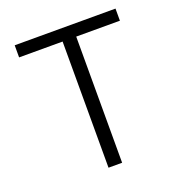

<svg xmlns="http://www.w3.org/2000/svg" viewBox="-132 -841 895 954"><g transform="rotate(-20 316.0 -363.5)"><path d="M583 -729V-665H352V2H280V-665H50V-729Z"/></g></svg>

Font: Sinter Normal
Style: Regular
Weight: 350
Foundry: Adobe & rsms
Version: Version 1.000